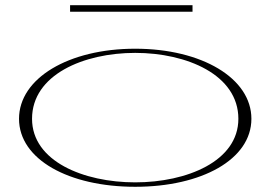

<svg xmlns="http://www.w3.org/2000/svg" viewBox="-20 -702 1038 737"><path d="M499 15C754 15 945 -90 945 -246C945 -402 754 -515 499 -515C244 -515 53 -402 53 -246C53 -90 244 15 499 15ZM499 -2C301 -2 103 -83 103 -246C103 -415 301 -499 499 -499C697 -499 895 -415 895 -246C895 -83 697 -2 499 -2ZM249 -682V-657H719V-682Z"/></svg>

Font: Sprat Extended Thin
Style: Regular
Weight: 100
Width: 9
Designer: Ethan Nakache
Foundry: Collletttivo
Version: Version 2.000;Glyphs 3.2 (3217)